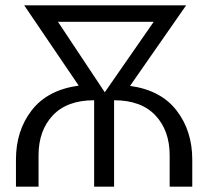

<svg xmlns="http://www.w3.org/2000/svg" viewBox="-20 -702 783 722"><path d="M469 -379Q585 -363 644 -286.5Q703 -210 703 -102V0H618V-118Q618 -211 564.5 -268Q511 -325 409 -325V0H334V-325Q232 -325 178.5 -268Q125 -211 125 -118V0H40V-102Q40 -211 99.5 -287.5Q159 -364 276 -380L71 -682H680ZM374 -355 558 -620H198Z"/></svg>

Font: Didact Gothic
Style: Regular
Weight: 400
Designer: Daniel Johnson
Foundry: Daniel Johnson
Version: Version 2.101;PS 002.101;hotconv 1.0.88;makeotf.lib2.5.64775